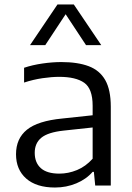

<svg xmlns="http://www.w3.org/2000/svg" viewBox="-20 -828 590 857"><path d="M225.5 9Q142.5 9 97 -31Q51.5 -71 51.5 -139.5Q51.5 -209.5 100.2 -249Q149 -288.5 258 -299L393.5 -313.5V-356Q393.5 -432 356 -458.5Q318.5 -485 244 -485Q211 -485 169.8 -479Q128.5 -473 87.5 -459.5V-525.5Q124.5 -538 169.2 -544.5Q214 -551 254 -551Q327 -551 376 -532.5Q425 -514 449.8 -470.5Q474.5 -427 474.5 -351.5V0H405L399 -61H393.5Q365 -28 320.5 -9.5Q276 9 225.5 9ZM135 -146Q135 -102 162.2 -77.5Q189.5 -53 245 -53Q285 -53 323.8 -69Q362.5 -85 393.5 -119.5V-259L263.5 -245Q194 -237.5 164.5 -213.2Q135 -189 135 -146ZM114 -626.5 236.5 -808H309.5L432 -626.5H364L273 -764.5L182 -626.5Z"/></svg>

Font: Encode Sans SemiExpanded SemiExpanded
Style: Regular
Weight: 400
Width: 6
Designer: Multiple Designers
Foundry: Impallari Type
Version: Version 3.000; ttfautohint (v1.8.3) -l 8 -r 50 -G 200 -x 14 